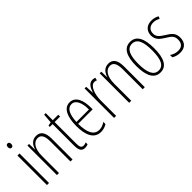

<svg xmlns="http://www.w3.org/2000/svg" viewBox="96 -1576 2435 2435"><g transform="rotate(-45 1313.5 -358.5)"><path d="M94 -727C72 -727 64 -709 64 -688C64 -667 74 -650 93 -650C112 -650 124 -665 124 -689C124 -709 116 -727 94 -727ZM112 -529H75V0H112Z M417 -539C342 -539 304 -483 288 -425H286L283 -529H254V0H291V-305C291 -439 344 -505 413 -505C466 -505 497 -463 497 -362V0H534V-373C534 -488 492 -539 417 -539Z M759 -24C719 -24 709 -53 709 -115V-496H807V-529H709V-656H681L671 -529L622 -519V-496H672V-116C672 -33 690 10 753 10C774 10 790 6 805 -1V-35C794 -29 776 -24 759 -24Z M1020 -539C917 -539 867 -433 867 -264C867 -97 919 10 1039 10C1081 10 1117 -3 1147 -22V-61C1111 -36 1077 -24 1041 -24C949 -24 904 -109 904 -269H1164V-303C1164 -425 1126 -539 1020 -539ZM1020 -506C1098 -506 1130 -412 1129 -301H905C911 -439 953 -506 1020 -506Z M1425 -537C1362 -537 1333 -471 1316 -416H1314L1308 -529H1279V0H1316V-278C1316 -381 1354 -500 1424 -500C1438 -500 1453 -495 1462 -491L1471 -527C1456 -535 1439 -537 1425 -537Z M1713 -539C1638 -539 1600 -483 1584 -425H1582L1579 -529H1550V0H1587V-305C1587 -439 1640 -505 1709 -505C1762 -505 1793 -463 1793 -362V0H1830V-373C1830 -488 1788 -539 1713 -539Z M2264 -265C2264 -437 2217 -539 2104 -539C1995 -539 1943 -444 1943 -267C1943 -84 1998 10 2105 10C2212 10 2264 -82 2264 -265ZM1981 -267C1981 -421 2017 -505 2104 -505C2194 -505 2227 -416 2227 -266C2227 -101 2189 -24 2105 -24C2020 -24 1981 -108 1981 -267Z M2594 -127C2594 -213 2545 -244 2479 -285C2415 -325 2384 -352 2384 -407C2384 -470 2425 -505 2486 -505C2518 -505 2552 -495 2575 -479L2591 -510C2563 -529 2526 -539 2487 -539C2394 -539 2348 -481 2348 -408C2348 -329 2398 -293 2465 -252C2524 -215 2556 -193 2556 -128C2556 -63 2523 -26 2458 -26C2416 -26 2374 -41 2345 -63V-21C2370 -5 2409 10 2459 10C2548 10 2594 -43 2594 -127Z"/></g></svg>

Font: Noto Sans Ethiopic ExtraCondensed ExtraLight
Style: Regular
Weight: 200
Width: 2
Designer: Monotype Design Team
Foundry: Monotype Imaging Inc.
Version: Version 2.102